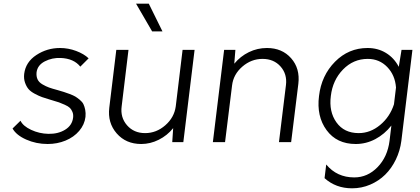

<svg xmlns="http://www.w3.org/2000/svg" viewBox="-20 -770 2273 1040"><path d="M238 10Q176 10 122 -14Q68 -38 48 -74L91 -116Q105 -87 149 -66.5Q193 -46 242 -45Q295 -44 333 -67.5Q371 -91 376 -133Q378 -150 372.5 -163.5Q367 -177 358.5 -185.5Q350 -194 331 -202.5Q312 -211 299.5 -215.5Q287 -220 262 -227Q256 -229 252 -230Q225 -238 208 -244Q191 -250 168.5 -262Q146 -274 134.5 -287.5Q123 -301 115.5 -322.5Q108 -344 111 -370Q119 -434 177 -472Q235 -510 305 -510Q350 -510 392.5 -494Q435 -478 460 -454L415 -409Q380 -453 309 -456Q262 -458 222.5 -437.5Q183 -417 178 -378Q176 -356 183.5 -340Q191 -324 210 -313Q229 -302 245.5 -296Q262 -290 292 -282Q315 -275 325.5 -272Q336 -269 357 -261Q378 -253 388 -247Q398 -241 412 -229.5Q426 -218 432 -205.5Q438 -193 441.5 -175.5Q445 -158 443 -137Q438 -95 409 -61Q380 -27 335 -8.5Q290 10 238 10Z M860 -600H804L717 -750H786ZM969 -500H1034L973 0H913L918 -76Q886 -36 840 -13Q794 10 745 10Q662 10 612 -47.5Q562 -105 572 -187L610 -500H676L639 -194Q631 -134 668 -91.5Q705 -49 766 -49Q827 -49 875.5 -91.5Q924 -134 932 -194Z M1426 -510Q1508 -510 1557 -454.5Q1606 -399 1596 -316L1557 0H1491L1529 -310Q1536 -369 1499.5 -410Q1463 -451 1402 -451Q1341 -451 1292.5 -409Q1244 -367 1237 -307L1199 0H1133L1194 -500H1255L1249 -425Q1282 -465 1328 -487.5Q1374 -510 1426 -510Z M2155 -500H2214L2154 -7Q2147 47 2124 94.5Q2101 142 2066.5 176Q2032 210 1985.5 230Q1939 250 1887 250Q1799 250 1738 195L1747 121Q1805 191 1899 191Q1971 191 2025 135.5Q2079 80 2090 -7L2100 -90Q2063 -43 2013 -16.5Q1963 10 1907 10Q1804 10 1749 -65Q1694 -140 1708 -250Q1721 -361 1794.5 -435.5Q1868 -510 1971 -510Q2027 -510 2071 -483Q2115 -456 2140 -408ZM1923 -49Q1986 -49 2039 -93Q2092 -137 2114 -205L2125 -296Q2120 -363 2077.5 -407Q2035 -451 1972 -451Q1894 -451 1838 -393.5Q1782 -336 1772 -250Q1761 -165 1802.5 -107Q1844 -49 1923 -49Z"/></svg>

Font: Orkney Light
Style: LightItalic
Weight: 300
Designer: Samuel Oakes and Alfredo Marco Pradil
Foundry: Alfredo Marco Pradil
Version: 1.0; ttfautohint (v1.5)